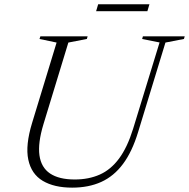

<svg xmlns="http://www.w3.org/2000/svg" viewBox="-20 -852 868 882"><path d="M179.5 -281Q153.5 -195 161.2 -138.8Q169 -82.5 210 -55Q251 -27.5 323.5 -27.5Q387.5 -27.5 438.2 -50Q489 -72.5 527 -123.8Q565 -175 591.5 -260.5L713 -657L633 -673L636.5 -685H828.5L825 -673L740 -656.5L614.5 -245.5Q587 -155 545 -98.8Q503 -42.5 445 -16.2Q387 10 311.5 10Q229 10 176.5 -21.2Q124 -52.5 110 -118.5Q96 -184.5 127.5 -287.5L240 -656.5L161.5 -673L165.5 -685H382.5L379 -673L294 -656.5ZM421.5 -800.5 431 -832.5H666.5L657 -800.5Z"/></svg>

Font: Newsreader 36pt Light
Style: Italic
Weight: 300
Italic angle: -17°
Designer: Hugues Gentile
Foundry: Production Type
Version: Version 1.003